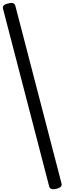

<svg xmlns="http://www.w3.org/2000/svg" viewBox="-20 -1230 446 1327"><path d="M369 75Q348 80 336 76Q324 72 320 59L1 -1169Q-3 -1183 6 -1192.5Q15 -1202 37 -1206Q57 -1212 69.5 -1208Q82 -1204 86 -1190L405 37Q409 51 400 60.5Q391 70 369 75Z"/></svg>

Font: Playwrite BR
Style: Regular
Weight: 400
Designer: Veronika Burian, José Scaglione
Foundry: TypeTogether
Version: Version 1.002